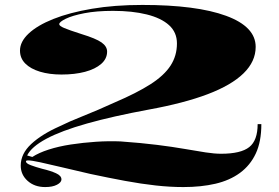

<svg xmlns="http://www.w3.org/2000/svg" viewBox="-20 -743 1132 778"><path d="M163 15Q120 15 92 -10Q64 -35 64 -72Q64 -120 106.5 -159.5Q149 -199 221 -231Q259 -250 317 -273Q375 -296 445 -328Q534 -366 589.5 -401.5Q645 -437 671 -477Q697 -517 697 -567Q697 -612 665 -641Q633 -670 574.5 -684.5Q516 -699 438 -699Q371 -699 322 -689.5Q273 -680 246.5 -667Q220 -654 220 -645Q220 -638 240 -629.5Q260 -621 310 -605Q369 -587 391.5 -571Q414 -555 414 -534Q414 -505 390 -484Q366 -463 324.5 -452Q283 -441 229 -441Q180 -441 142 -452.5Q104 -464 82.5 -485.5Q61 -507 61 -538Q61 -574 96 -607Q131 -640 196 -666Q261 -692 352.5 -707.5Q444 -723 557 -723Q776 -723 896 -679Q1016 -635 1016 -553Q1016 -494 967 -446Q918 -398 822 -361.5Q726 -325 583 -299Q437 -272 332.5 -242.5Q228 -213 167.5 -180.5Q107 -148 90 -113L111 -107Q137 -124 177.5 -137Q218 -150 267 -157.5Q316 -165 368 -168.5Q420 -172 468 -170Q552 -164 616 -156Q680 -148 728.5 -139.5Q777 -131 813 -125.5Q849 -120 876 -120Q956 -120 990 -147Q1024 -174 1024 -240H1039Q1039 -169 1016.5 -121Q994 -73 952.5 -42.5Q911 -12 853 1.5Q795 15 723 15Q669 15 610.5 8.5Q552 2 487 -10Q422 -22 347 -38Q282 -53 229.5 -65.5Q177 -78 142.5 -85.5Q108 -93 94 -93Q85 -93 85 -89Q85 -81 105 -73.5Q125 -66 151 -59Q185 -51 207 -41Q229 -31 229 -16Q229 -4 211 5.5Q193 15 163 15Z"/></svg>

Font: Kalnia Expanded Medium
Style: Regular
Weight: 500
Width: 7
Designer: Frida Medrano
Foundry: Frida Medrano
Version: Version 1.105